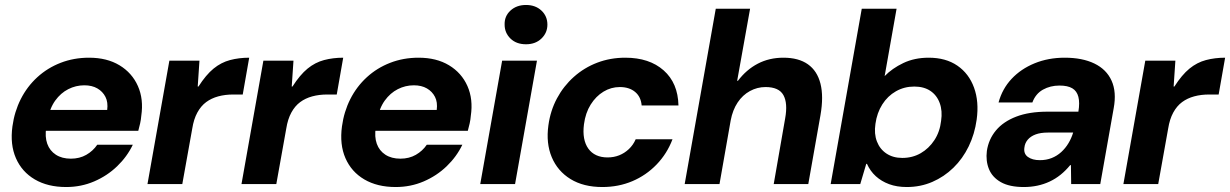

<svg xmlns="http://www.w3.org/2000/svg" viewBox="-20 -740 4946 772"><path d="M246 12Q172 12 120 -18.5Q68 -49 44 -104Q20 -159 30 -232Q38 -291 63.5 -341.5Q89 -392 130 -429.5Q171 -467 224 -487.5Q277 -508 338 -508Q410 -508 460.5 -477.5Q511 -447 534.5 -394Q558 -341 548 -274Q547 -260 543.5 -244Q540 -228 536 -214H125L140 -298H411Q415 -329 404 -350.5Q393 -372 371.5 -384.5Q350 -397 319 -397Q285 -397 254.5 -381.5Q224 -366 202 -335.5Q180 -305 171 -257L166 -228Q160 -190 170 -162Q180 -134 204.5 -118Q229 -102 265 -102Q300 -102 327 -117.5Q354 -133 371 -158H514Q491 -110 451 -71.5Q411 -33 358.5 -10.5Q306 12 246 12Z M573 0 661 -496H782L775 -392H778Q808 -439 838.5 -464Q869 -489 905 -498.5Q941 -508 982 -508L956 -360H918Q885 -360 857.5 -352.5Q830 -345 809 -329.5Q788 -314 773.5 -287.5Q759 -261 753 -223L713 0Z M951 0 1039 -496H1160L1153 -392H1156Q1186 -439 1216.5 -464Q1247 -489 1283 -498.5Q1319 -508 1360 -508L1334 -360H1296Q1263 -360 1235.5 -352.5Q1208 -345 1187 -329.5Q1166 -314 1151.5 -287.5Q1137 -261 1131 -223L1091 0Z M1571 12Q1497 12 1445 -18.5Q1393 -49 1369 -104Q1345 -159 1355 -232Q1363 -291 1388.5 -341.5Q1414 -392 1455 -429.5Q1496 -467 1549 -487.5Q1602 -508 1663 -508Q1735 -508 1785.5 -477.5Q1836 -447 1859.5 -394Q1883 -341 1873 -274Q1872 -260 1868.5 -244Q1865 -228 1861 -214H1450L1465 -298H1736Q1740 -329 1729 -350.5Q1718 -372 1696.5 -384.5Q1675 -397 1644 -397Q1610 -397 1579.5 -381.5Q1549 -366 1527 -335.5Q1505 -305 1496 -257L1491 -228Q1485 -190 1495 -162Q1505 -134 1529.5 -118Q1554 -102 1590 -102Q1625 -102 1652 -117.5Q1679 -133 1696 -158H1839Q1816 -110 1776 -71.5Q1736 -33 1683.5 -10.5Q1631 12 1571 12Z M1911 0 1999 -496H2139L2051 0ZM2095 -562Q2056 -562 2032.5 -585Q2009 -608 2009 -641Q2008 -675 2032.5 -697.5Q2057 -720 2095 -720Q2133 -720 2157 -697.5Q2181 -675 2181 -641Q2181 -608 2157 -585Q2133 -562 2095 -562Z M2402 12Q2326 12 2274 -20Q2222 -52 2198.5 -108Q2175 -164 2185 -236Q2193 -295 2219.5 -344.5Q2246 -394 2287.5 -431Q2329 -468 2381.5 -488Q2434 -508 2494 -508Q2591 -508 2648.5 -457Q2706 -406 2708 -316H2560Q2557 -351 2533.5 -370.5Q2510 -390 2472 -390Q2437 -390 2406.5 -371.5Q2376 -353 2355 -319.5Q2334 -286 2328 -240Q2324 -209 2328.5 -184.5Q2333 -160 2345.5 -142.5Q2358 -125 2377.5 -116Q2397 -107 2423 -107Q2448 -107 2469.5 -115.5Q2491 -124 2508.5 -140.5Q2526 -157 2536 -180H2684Q2662 -122 2620 -78.5Q2578 -35 2522.5 -11.5Q2467 12 2402 12Z M2733 0 2858 -705H2996L2944 -415H2947Q2981 -460 3027 -484Q3073 -508 3130 -508Q3191 -508 3228.5 -481.5Q3266 -455 3279 -403.5Q3292 -352 3279 -277L3230 0H3091L3137 -264Q3148 -325 3130 -357.5Q3112 -390 3058 -390Q3025 -390 2995.5 -374Q2966 -358 2946 -328Q2926 -298 2918 -256L2873 0Z M3626 12Q3586 12 3555 0.5Q3524 -11 3501.5 -31.5Q3479 -52 3466 -81H3463L3439 0H3320L3445 -705H3585L3537 -434Q3567 -465 3612 -486.5Q3657 -508 3714 -508Q3783 -508 3829.5 -476Q3876 -444 3896.5 -387.5Q3917 -331 3907 -259Q3899 -201 3875 -151.5Q3851 -102 3813.5 -65.5Q3776 -29 3728.5 -8.5Q3681 12 3626 12ZM3608 -105Q3649 -105 3682 -124Q3715 -143 3737 -176.5Q3759 -210 3764 -254Q3770 -294 3758.5 -325.5Q3747 -357 3721 -374.5Q3695 -392 3656 -392Q3616 -392 3582.5 -373Q3549 -354 3527.5 -320Q3506 -286 3500 -242Q3494 -202 3506 -171Q3518 -140 3544.5 -122.5Q3571 -105 3608 -105Z M4097 12Q4039 12 4004.5 -7.5Q3970 -27 3956.5 -60Q3943 -93 3948 -133Q3955 -180 3984.5 -215.5Q4014 -251 4066 -271Q4118 -291 4192 -291H4316Q4322 -327 4316 -350.5Q4310 -374 4291.5 -385Q4273 -396 4240 -396Q4203 -396 4173.5 -379.5Q4144 -363 4131 -328H3995Q4010 -383 4047.5 -423Q4085 -463 4140 -485.5Q4195 -508 4261 -508Q4332 -508 4380.5 -484.5Q4429 -461 4449.5 -415.5Q4470 -370 4458 -305L4404 0H4287L4286 -76H4283Q4265 -54 4244.5 -37.5Q4224 -21 4200.5 -10Q4177 1 4151 6.5Q4125 12 4097 12ZM4161 -96Q4187 -96 4208.5 -104.5Q4230 -113 4247 -128.5Q4264 -144 4276 -164Q4288 -184 4295 -207H4194Q4164 -207 4144 -199.5Q4124 -192 4112.5 -178.5Q4101 -165 4099 -147Q4095 -122 4113 -109Q4131 -96 4161 -96Z M4497 0 4585 -496H4706L4699 -392H4702Q4732 -439 4762.5 -464Q4793 -489 4829 -498.5Q4865 -508 4906 -508L4880 -360H4842Q4809 -360 4781.5 -352.5Q4754 -345 4733 -329.5Q4712 -314 4697.5 -287.5Q4683 -261 4677 -223L4637 0Z"/></svg>

Font: DM Sans 36pt ExtraBold
Style: Italic
Weight: 800
Italic angle: -10°
Designer: Colophon Foundry, Jonny Pinhorn
Foundry: Colophon Foundry
Version: Version 4.004;gftools[0.9.30]